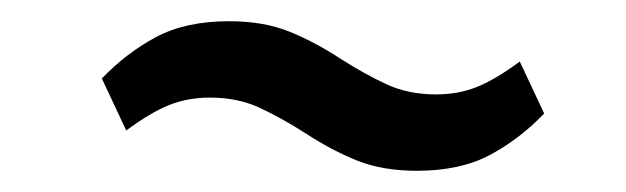

<svg xmlns="http://www.w3.org/2000/svg" viewBox="-20 -401 590 181"><path d="M373 -240Q341 -240 317 -249.5Q293 -259 267 -276Q245 -290 224.5 -299.5Q204 -309 178 -309Q157 -309 139.5 -302Q122 -295 99 -278L76 -327Q99 -351 127 -366Q155 -381 196 -381Q228 -381 252 -371.5Q276 -362 302 -345Q324 -331 344.5 -321.5Q365 -312 391 -312Q412 -312 429.5 -319Q447 -326 470 -343L493 -294Q470 -270 442 -255Q414 -240 373 -240Z"/></svg>

Font: IBM Plex Serif SmBld
Style: Italic
Weight: 600
Italic angle: -14°
Designer: Mike Abbink, Paul van der Laan, Pieter van Rosmalen
Foundry: Bold Monday
Version: Version 3.001